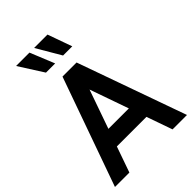

<svg xmlns="http://www.w3.org/2000/svg" viewBox="-271 -1056 1167 1167"><g transform="rotate(-45 312.5 -472.5)"><path d="M459 -166H166V-278H459ZM296 -575H329L127 0H3L252 -700H373L622 0H498ZM424 -788H345L253 -945H368ZM277 -788H198L98 -945H213Z"/></g></svg>

Font: Cabin VF Beta
Style: Regular
Weight: 400
Designer: Pablo Impallari
Foundry: Pablo Impallari. http://www.impallari.com Igino Marini. http://www.ikern.com
Version: Version 2.200